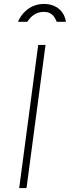

<svg xmlns="http://www.w3.org/2000/svg" viewBox="-20 -950 353 970"><path d="M71 -840H118C132 -861 156 -890 201 -890C250 -890 258 -855 267 -840H313C308 -881 275 -930 202 -930C126 -930 84 -874 71 -840ZM173 -723 77 0H114L210 -723Z"/></svg>

Font: United Sans Thin
Style: Italic
Weight: 100
Italic angle: -8°
Designer: Pablo Impallari, Rodrigo Fuenzalida (Modified by Dan O. Williams)
Version: Version 1.000;PS 001.000;hotconv 1.0.88;makeotf.lib2.5.64775